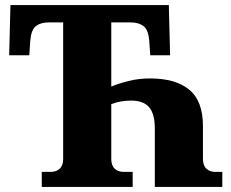

<svg xmlns="http://www.w3.org/2000/svg" viewBox="-20 -734 909 754"><path d="M144 0V-59H180Q201 -59 214.5 -71.5Q228 -84 228 -110V-646H172Q140 -646 121.5 -632Q103 -618 99 -576L95 -517H16L21 -714H643L648 -517H570L566 -576Q562 -618 543 -632Q524 -646 493 -646H417V-394Q445 -406 485 -416Q525 -426 569 -426Q670 -426 723.5 -381.5Q777 -337 777 -239V-111Q777 -84 790.5 -71.5Q804 -59 825 -59H853V0H588V-229Q588 -287 565.5 -313Q543 -339 495 -339Q453 -339 417 -325V-110Q417 -84 430.5 -71.5Q444 -59 465 -59H501V0Z"/></svg>

Font: Noto Serif SemiCondensed Black
Style: Regular
Weight: 900
Width: 4
Designer: Monotype Design Team
Foundry: Monotype Imaging Inc.
Version: Version 2.014; ttfautohint (v1.8.4.7-5d5b)